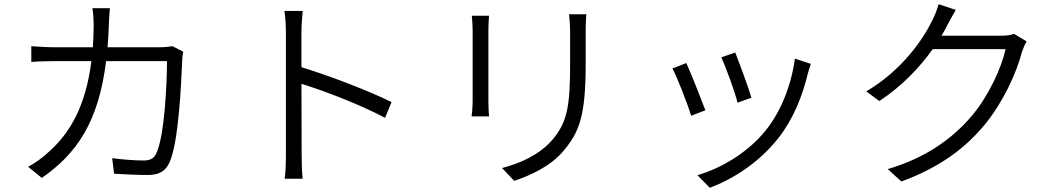

<svg xmlns="http://www.w3.org/2000/svg" viewBox="-20 -823 5040 914"><path d="M801 -603C785 -601 767 -598 740 -598H492C495 -632 497 -667 498 -704C499 -728 501 -761 503 -784H420C424 -760 426 -725 426 -702C426 -665 424 -631 422 -598H240C202 -598 162 -601 129 -603V-528C163 -531 201 -532 241 -532H415C388 -315 311 -187 211 -99C183 -72 144 -45 114 -29L179 24C343 -90 449 -239 485 -532H775C775 -425 763 -170 723 -91C712 -67 692 -59 664 -59C622 -59 569 -63 514 -70L523 4C575 7 633 10 682 10C735 10 766 -6 786 -48C831 -142 843 -435 847 -529C847 -543 849 -560 852 -577Z M1844 -337C1735 -391 1547 -463 1415 -503V-670C1415 -698 1418 -741 1421 -771H1334C1339 -740 1341 -697 1341 -670V-87C1341 -50 1340 -3 1335 28H1421C1417 -4 1416 -55 1416 -87L1415 -424C1526 -390 1704 -321 1813 -262Z M2226 -748C2228 -730 2230 -695 2230 -677V-344C2230 -315 2227 -284 2225 -269H2308C2306 -286 2305 -318 2305 -344V-677C2305 -699 2306 -730 2308 -748ZM2689 -755C2691 -731 2694 -704 2694 -671V-519C2694 -324 2682 -242 2610 -158C2548 -86 2460 -47 2370 -23L2428 38C2501 13 2601 -29 2665 -108C2737 -194 2768 -271 2768 -516V-671C2768 -704 2769 -731 2771 -755Z M3480 -573 3414 -550C3434 -507 3481 -379 3491 -334L3557 -358C3545 -401 3496 -533 3480 -573ZM3764 -544C3747 -416 3696 -289 3624 -201C3542 -99 3417 -23 3300 11L3359 71C3470 29 3591 -47 3684 -164C3756 -255 3799 -363 3826 -474C3829 -486 3834 -501 3840 -519ZM3247 -523 3181 -497C3200 -464 3255 -324 3270 -272L3338 -298C3319 -349 3266 -482 3247 -523Z M4807 -662C4792 -656 4772 -653 4745 -653H4462C4472 -670 4481 -686 4489 -702C4499 -720 4515 -751 4530 -776L4448 -803C4442 -779 4428 -745 4419 -728C4376 -638 4276 -490 4104 -388L4166 -342C4277 -415 4360 -505 4420 -589H4767C4746 -495 4684 -363 4605 -270C4513 -162 4386 -71 4206 -18L4271 41C4458 -28 4577 -120 4668 -230C4756 -338 4818 -473 4845 -576C4850 -591 4859 -613 4867 -626Z"/></svg>

Font: Noto Sans CJK JP DemiLight
Style: Regular
Weight: 350
Designer: Ryoko NISHIZUKA (kana & ideographs); Paul D. Hunt (Latin, Greek & Cyrillic); Wenlong ZHANG (bopomofo); Sandoll Communica
Foundry: Adobe Systems Incorporated
Version: Version 1.004;PS 1.004;hotconv 1.0.82;makeotf.lib2.5.63406